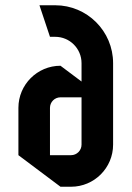

<svg xmlns="http://www.w3.org/2000/svg" viewBox="-20 -690 500 730"><path d="M290 -320V-140C290 -117.9 272.1 -100 250 -100H170V-280C170 -302.1 187.9 -320 210 -320ZM190 -670H130L170 -550H190C245.2 -550 290 -505.2 290 -450V-380L210 -440C121.7 -440 50 -368.3 50 -280V-100L210 20H250C338.3 20 410 -51.7 410 -140V-450C410 -571.4 311.4 -670 190 -670Z"/></svg>

Font: Abibas
Style: Medium
Weight: 500
Version: Version 0.3